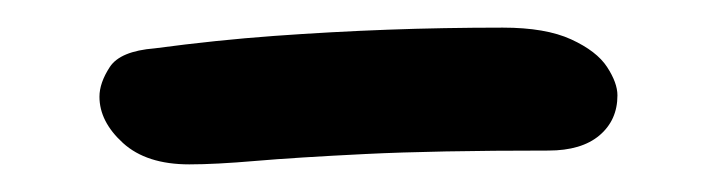

<svg xmlns="http://www.w3.org/2000/svg" viewBox="-20 -741 521 139"><path d="M117 -622Q86 -622 69 -637.5Q52 -653 52 -671Q52 -681 59.5 -692.5Q67 -704 92 -706Q137 -712 178.5 -715Q220 -718 260.5 -719.5Q301 -721 344 -721Q375 -721 393.5 -712.5Q412 -704 419.5 -692.5Q427 -681 427 -672Q427 -654 414 -643Q401 -632 377 -632Q295 -632 244.5 -629.5Q194 -627 165 -624.5Q136 -622 117 -622Z"/></svg>

Font: Shantell Sans Light
Style: Regular
Weight: 400
Version: Version 1.011;[c5ecc13dd]